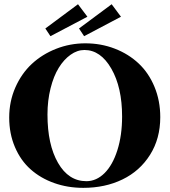

<svg xmlns="http://www.w3.org/2000/svg" viewBox="-20 -883 809 916"><path d="M220.7 -710.4 196.3 -747.1 352.1 -862.8 397 -803.2ZM381.3 -710.4 356.9 -747.1 512.7 -862.8 557.1 -803.2ZM377.4 13.2Q302.7 13.2 238.3 -9.8Q173.8 -32.7 126.2 -75Q78.6 -117.2 51.3 -181.2Q23.9 -245.1 23.9 -322.3Q23.9 -398.9 53.2 -465.6Q82.5 -532.2 131.8 -578.1Q181.2 -624 247.6 -650.1Q314 -676.3 387.2 -676.3Q461.9 -676.3 527.6 -650.9Q593.3 -625.5 641.4 -580.3Q689.5 -535.2 717 -468.8Q744.6 -402.3 744.6 -324.2Q744.6 -221.7 695.8 -144.3Q647 -66.9 564.2 -26.9Q481.4 13.2 377.4 13.2ZM392.1 -18.6Q439.9 -18.6 478.8 -57.1Q517.6 -95.7 540 -166.5Q562.5 -237.3 562.5 -327.1Q562.5 -466.3 511.2 -555.4Q460 -644.5 382.8 -644.5Q348.6 -644.5 316.7 -621.8Q284.7 -599.1 260.3 -559.6Q235.8 -520 221.2 -461.7Q206.5 -403.3 206.5 -336.4Q206.5 -193.4 256.8 -106Q307.1 -18.6 392.1 -18.6Z"/></svg>

Font: Elstob 14pt
Style: Bold
Weight: 700
Designer: Peter S. Baker
Version: Version 1.015